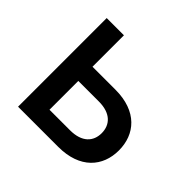

<svg xmlns="http://www.w3.org/2000/svg" viewBox="-139 -684 827 827"><g transform="rotate(45 275.0 -270.0)"><path d="M314 0C446.5 0 510 -76.5 510 -174C510 -271.5 446.5 -348.5 314 -348.5H174.5V-540H69.5V0ZM174.5 -86.5V-262H299.5C372.5 -262 405 -224 405 -174C405 -124 372.5 -86.5 299.5 -86.5Z"/></g></svg>

Font: Vela Sans SemBd
Style: Regular
Weight: 600
Designer: Principal design: Mikhail Sharanda - project Manrope.
Design modification: Ravid Balaliev
Foundry: Mikhail Sharanda
Version: Version 1.001